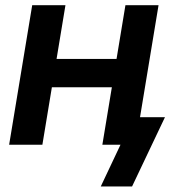

<svg xmlns="http://www.w3.org/2000/svg" viewBox="-20 -542 638 719"><path d="M449.2 -321.3 431.6 -215.3H141.1L158.2 -321.3ZM225.1 -522.5 138.7 0H14.2L100.6 -522.5ZM573.7 -522.5 487.3 0H363.3L449.7 -522.5ZM357.4 156.2 431.2 0H394L411.1 -103H597.7L474.6 156.2Z"/></svg>

Font: Inter 28pt SemiBold
Style: Italic
Weight: 600
Italic angle: -9.3988°
Designer: Rasmus Andersson
Foundry: rsms
Version: Version 4.001;git-66647c0bb